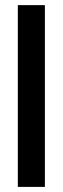

<svg xmlns="http://www.w3.org/2000/svg" viewBox="-20 -732 246 752"><path d="M155.8 0H49.8V-711.9H155.8Z"/></svg>

Font: Creato Display Medium
Style: Regular
Weight: 500
Version: Version 1.000